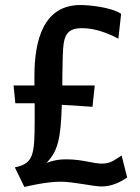

<svg xmlns="http://www.w3.org/2000/svg" viewBox="-20 -730 556 764"><path d="M41 -319H118V-252C118 -113 113 -79 39 -64L77 14C77 14 161 -7 220 -7C276 -7 347 12 386 12C426 12 464 -8 486 -24L464 -111C435 -94 422 -79 386 -79C348 -79 310 -96 243 -96C220 -96 198 -94 165 -82C210 -128 222 -177 226 -313L348 -305L357 -390H228C228 -415 228 -442 229 -473C231 -573 231 -618 307 -618C355 -618 406 -600 451 -576L462 -675C423 -701 337 -710 300 -710C153 -710 117 -570 117 -428V-390H34Z"/></svg>

Font: CantoraOne
Style: Regular
Weight: 400
Designer: Pablo Impallari, Rodrigo Fuenzalida
Foundry: Pablo Impallari
Version: Version 1.001